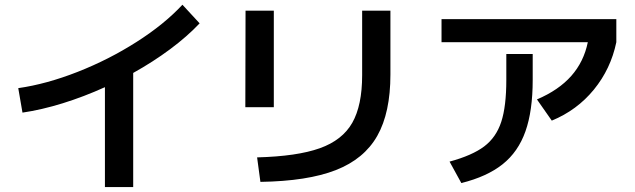

<svg xmlns="http://www.w3.org/2000/svg" viewBox="-20 -755 2633 796"><path d="M736.3 -735.4 807.6 -658.2Q755.9 -603.5 685.3 -551Q614.7 -498.5 532.2 -452.6V20.5H415V-393.6Q327.6 -354 240.2 -326.9Q152.8 -299.8 73.2 -288.1L55.7 -389.6Q172.4 -406.2 301.8 -457Q431.2 -507.8 546.1 -581.1Q661.1 -654.3 736.3 -735.4Z M1481.4 -443.4V-710.9H1598.6V-446.3Q1598.6 -288.1 1544.2 -191.9Q1489.7 -95.7 1372.3 -49.8Q1254.9 -3.9 1059.6 -1L1045.9 -102.5Q1211.9 -106.9 1305.7 -140.4Q1399.4 -173.8 1440.4 -245.8Q1481.4 -317.9 1481.4 -443.4ZM998 -710.9H1115.2V-310.5H997.1Z M2079.1 -423.8V-531.2H2188.5V-423.8Q2188.5 -295.4 2158.4 -210.4Q2128.4 -125.5 2063.7 -74Q1999 -22.5 1892.6 3.9L1843.8 -85Q1937.5 -110.4 1987.3 -147.9Q2037.1 -185.5 2058.1 -249.8Q2079.1 -314 2079.1 -423.8ZM1810.5 -675.8H2535.2V-580.1Q2512.2 -469.2 2442.1 -383.5Q2372.1 -297.9 2267.6 -254.9L2206.1 -342.8Q2296.4 -381.3 2348.4 -440.2Q2400.4 -499 2417 -580.1H1810.5Z"/></svg>

Font: Pretendard GOV SemiBold
Style: Regular
Weight: 600
Designer: Base glyphs from Inter by Rasmus Andersson; Hangeul glyphs from Noto Sans CJK(Source Han Sans) by Jang Soo-young and Kan
Foundry: Kil Hyung-jin
Version: Version 1.309